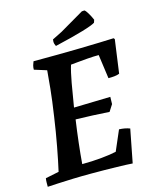

<svg xmlns="http://www.w3.org/2000/svg" viewBox="-124 -915 798 1005"><g transform="rotate(-15 275.0 -413.0)"><path d="M8 8Q8 -4 8 -15Q8 -26 10 -38L83 -53Q95 -105 109.5 -182.5Q124 -260 135 -337Q148 -424 154 -484Q160 -544 163 -582L96 -603Q96 -616 99 -626.5Q102 -637 106 -646Q248 -646 362 -648.5Q476 -651 542 -654L547 -648L522 -467Q510 -462 494.5 -460.5Q479 -459 462 -459L444 -589Q415 -589 383.5 -586.5Q352 -584 326.5 -581.5Q301 -579 291 -578Q280 -543 269.5 -484.5Q259 -426 248 -357L446 -362L445 -323L422 -287Q377 -290 331.5 -292Q286 -294 240 -295Q231 -233 224 -172Q217 -111 213 -60Q266 -60 317.5 -65Q369 -70 399 -77L446 -186Q478 -185 504 -175L469 5Q445 3 383.5 1.5Q322 0 246 0Q194 0 147 1.5Q100 3 63.5 5Q27 7 8 8ZM240 -693Q233 -706 233 -718L234 -730L288 -757L418 -833L432 -834Q439 -830 450 -811.5Q461 -793 469 -774L464 -759Q449 -749 394 -732.5Q339 -716 240 -693Z"/></g></svg>

Font: Labrada SemiBold
Style: Italic
Weight: 600
Italic angle: -7°
Designer: Mercedes Jáuregui
Foundry: Omnibus-Type Team
Version: Version 1.000; ttfautohint (v1.8.4.7-5d5b)